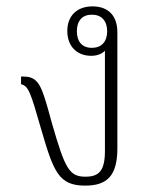

<svg xmlns="http://www.w3.org/2000/svg" viewBox="-20 -572 483 602"><path d="M247 10C315 10 348 -20 348 -107V-471C348 -520 322 -552 270 -552C221 -552 191 -522 191 -475C191 -427 221 -397 266 -397C284 -397 300 -403 309 -413V-99C309 -36 290 -18 248 -18C197 -18 184 -43 143 -185C123 -259 112 -296 98 -313C86 -328 72 -332 52 -332H46V-308C69 -302 75 -286 109 -167C148 -33 164 10 247 10ZM268 -422C238 -422 221 -441 221 -474C221 -508 239 -526 268 -526C298 -526 316 -507 316 -474C316 -441 298 -422 268 -422Z"/></svg>

Font: Noto Serif Thai SemiCondensed ExtraLight
Style: Regular
Weight: 200
Width: 4
Designer: Monotype Design Team
Foundry: Monotype Imaging Inc.
Version: Version 2.002